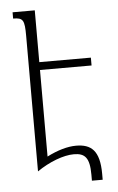

<svg xmlns="http://www.w3.org/2000/svg" viewBox="-55 -752 524 853"><g transform="rotate(-5 207.5 -326.0)"><path d="M263 -99C225 -99 180 -86 133 -62V-448H363V-483H133V-714H34V-686C79 -686 85 -675 85 -604V0C140 -38 204 -62 250 -62C299 -62 320 -41 320 35V62H368V36C368 -69 330 -99 263 -99Z"/></g></svg>

Font: Noto Serif Armenian ExtraCondensed Light
Style: Regular
Weight: 300
Width: 2
Designer: Monotype Design Team
Foundry: Monotype Imaging Inc.
Version: Version 2.008